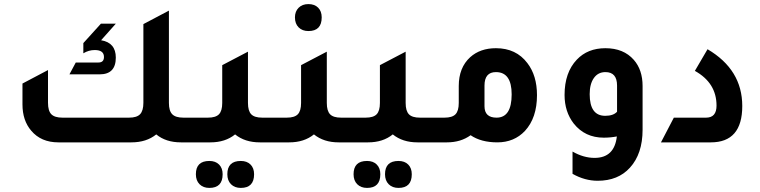

<svg xmlns="http://www.w3.org/2000/svg" viewBox="-20 -697 3723 940"><path d="M878 -121H968V0H866Q792 0 745 -39Q697 0 623 0H266Q181 0 133 -57Q90 -107 90 -186V-288L215 -354V-194Q215 -154 231.5 -137.5Q248 -121 286 -121H612Q650 -121 666 -138Q682 -155 682 -194V-579L807 -645V-193Q807 -154 823.5 -137.5Q840 -121 878 -121ZM475 -500Q547 -488 547 -415Q547 -333 468 -333H320L351 -391H462Q489 -391 489 -418Q489 -452 444 -452Q414 -452 388 -436V-486L474 -581H547Z M1264 -121H1354V0H1252Q1179 0 1131 -39Q1083 0 1010 0H908V-121H998Q1036 -121 1052 -137.5Q1068 -154 1068 -193V-378L1194 -444V-193Q1194 -154 1210 -137.5Q1226 -121 1264 -121ZM1005 91Q1035 91 1052.5 108.5Q1070 126 1070 156Q1070 223 1005 223Q975 223 957 205Q939 187 939 156Q939 91 1005 91ZM1159 91Q1189 91 1206.5 108.5Q1224 126 1224 156Q1224 223 1159 223Q1129 223 1111 205Q1093 187 1093 156Q1093 91 1159 91Z M1490 -545Q1460 -545 1442 -563Q1424 -581 1424 -612Q1424 -641 1442 -659Q1460 -677 1490 -677Q1520 -677 1537.5 -659.5Q1555 -642 1555 -612Q1555 -545 1490 -545ZM1650 -121H1740V0H1638Q1565 0 1517 -39Q1469 0 1396 0H1294V-121H1384Q1422 -121 1438 -137.5Q1454 -154 1454 -193V-378L1580 -444V-193Q1580 -154 1596 -137.5Q1612 -121 1650 -121Z M2036 -121H2126V0H2024Q1951 0 1903 -39Q1855 0 1782 0H1680V-121H1770Q1808 -121 1824 -137.5Q1840 -154 1840 -193V-378L1966 -444V-193Q1966 -154 1982 -137.5Q1998 -121 2036 -121ZM1777 91Q1807 91 1824.5 108.5Q1842 126 1842 156Q1842 223 1777 223Q1747 223 1729 205Q1711 187 1711 156Q1711 91 1777 91ZM1931 91Q1961 91 1978.5 108.5Q1996 126 1996 156Q1996 223 1931 223Q1901 223 1883 205Q1865 187 1865 156Q1865 91 1931 91Z M2226 -276Q2226 -366 2282 -417Q2331 -461 2408 -461Q2507 -461 2562 -388Q2609 -327 2609 -231Q2609 -120 2550 -56Q2497 0 2415 0Q2335 0 2284 -35Q2236 0 2168 0H2066V-121H2156Q2194 -121 2210 -137.5Q2226 -154 2226 -193ZM2352 -177Q2352 -121 2411 -121Q2485 -121 2485 -235Q2485 -344 2408 -344Q2352 -344 2352 -278Z M3000 -29Q2969 -23 2936 -23Q2844 -23 2789 -92Q2744 -150 2744 -232Q2744 -342 2804 -405Q2857 -461 2944 -461Q3033 -461 3083 -404Q3126 -355 3126 -276V-62Q3126 56 3064 124Q3006 188 2906 188Q2843 188 2783 154V45Q2837 76 2891 76Q2988 76 3000 -29ZM3001 -278Q3001 -344 2944 -344Q2908 -344 2887.5 -315Q2867 -286 2867 -236Q2867 -130 2943 -130Q2983 -130 3001 -150Z M3216 0 3279 -121H3437Q3488 -121 3488 -180Q3488 -291 3382 -350L3444 -456Q3614 -356 3614 -178Q3614 0 3460 0Z"/></svg>

Font: Space Grotesk SemiBold
Style: Regular
Weight: 600
Designer: Florian Karsten
Foundry: Florian Karsten
Version: Version 2.000